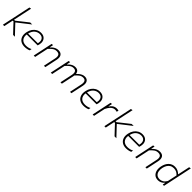

<svg xmlns="http://www.w3.org/2000/svg" viewBox="525 -2636 4541 4541"><g transform="rotate(45 2796.0 -365.0)"><path d="M46 0Q58 -56 69 -108Q80 -160 93 -220L151.5 -494Q165 -557.5 177.5 -617Q190 -676.5 202 -731.5L249.5 -740Q236.5 -678.5 223.8 -618.5Q211 -558.5 197 -494L149.5 -270.5H181.5L281 -349Q327 -385.5 373.2 -422Q419.5 -458.5 465.5 -494.5H532.5Q477.5 -451.5 422.8 -408.5Q368 -365.5 313 -322.5L215.5 -246L285.5 -171.5Q326 -128.5 366.8 -85.5Q407.5 -42.5 448 0H387Q353 -36 319.2 -71.8Q285.5 -107.5 251.5 -143.5L168 -233H141.5L138.5 -216.5Q125.5 -156.5 114.8 -105.8Q104 -55 92.5 0Z M776.5 9.5Q696.5 9.5 643 -25.8Q589.5 -61 569 -124.2Q548.5 -187.5 566.5 -271Q581.5 -342.5 618 -394.8Q654.5 -447 706.8 -475.8Q759 -504.5 821 -504.5Q888 -504.5 929.2 -474.8Q970.5 -445 985.2 -395.8Q1000 -346.5 987.5 -287.5Q985 -275.5 980.5 -261Q976 -246.5 972.5 -235.5H607.5Q594.5 -144 640.8 -89.5Q687 -35 781 -35Q820 -35 860.2 -44.5Q900.5 -54 932.5 -72.5L925.5 -22.5Q908 -11 865.5 -0.8Q823 9.5 776.5 9.5ZM820 -461.5Q751 -461.5 694.8 -416Q638.5 -370.5 615 -273.5L939.5 -274.5Q942 -284.5 944 -293.5Q959.5 -369 926.2 -415.2Q893 -461.5 820 -461.5Z M1077.5 0Q1089.5 -56 1100.5 -108Q1111.5 -160 1124.5 -220.5L1135 -270.5Q1144.5 -316 1156.8 -373.8Q1169 -431.5 1182.5 -494.5L1226.5 -498.5L1208 -408H1214Q1230.5 -427.5 1258.5 -450.2Q1286.5 -473 1323 -489Q1359.5 -505 1402.5 -505Q1485.5 -505 1518 -453.8Q1550.5 -402.5 1531 -311.5Q1526.5 -290.5 1522 -269.8Q1517.5 -249 1511.5 -220.5Q1499 -160 1487.8 -108Q1476.5 -56 1464.5 0H1418.5Q1430.5 -56.5 1441.2 -108Q1452 -159.5 1464.5 -219L1483.5 -308Q1499 -381 1478.2 -420Q1457.5 -459 1389.5 -459Q1331 -459 1285 -424.8Q1239 -390.5 1196.5 -341.5L1171 -220Q1158 -159.5 1146.8 -107.8Q1135.5 -56 1124 0Z M1648 0Q1660 -56 1671 -108Q1682 -160 1695 -220.5L1705.5 -270.5Q1715 -316 1727.2 -373.8Q1739.5 -431.5 1753 -494.5L1797 -498.5L1778.5 -408H1784.5Q1801 -427.5 1828.2 -450.2Q1855.5 -473 1890.8 -489Q1926 -505 1967.5 -505Q2075 -505 2090 -403.5H2096.5Q2115.5 -425 2144 -448.5Q2172.5 -472 2208.5 -488.5Q2244.5 -505 2286 -505Q2360.5 -505 2392 -453.8Q2423.5 -402.5 2403.5 -311.5Q2399 -290.5 2394.5 -269.8Q2390 -249 2384 -220.5Q2370.5 -159 2359.8 -107.8Q2349 -56.5 2337 0H2291Q2303 -56.5 2313.8 -108Q2324.5 -159.5 2337 -219L2356 -308Q2371.5 -381 2352 -420Q2332.5 -459 2273 -459Q2218.5 -459 2175 -426Q2131.5 -393 2090.5 -347Q2088.5 -330.5 2084.5 -311.5Q2080 -290.5 2075.8 -269.8Q2071.5 -249 2065 -220.5Q2052.5 -160 2041.5 -108Q2030.5 -56 2018.5 0H1972Q1984 -56.5 1994.8 -108Q2005.5 -159.5 2018.5 -219L2037 -308Q2052.5 -381 2033.2 -420Q2014 -459 1954 -459Q1898 -459 1853.8 -424.8Q1809.5 -390.5 1767 -341.5L1741.5 -220Q1728.5 -159.5 1717.2 -107.8Q1706 -56 1694.5 0Z M2747 9.5Q2667 9.5 2613.5 -25.8Q2560 -61 2539.5 -124.2Q2519 -187.5 2537 -271Q2552 -342.5 2588.5 -394.8Q2625 -447 2677.2 -475.8Q2729.5 -504.5 2791.5 -504.5Q2858.5 -504.5 2899.8 -474.8Q2941 -445 2955.8 -395.8Q2970.5 -346.5 2958 -287.5Q2955.5 -275.5 2951 -261Q2946.5 -246.5 2943 -235.5H2578Q2565 -144 2611.2 -89.5Q2657.5 -35 2751.5 -35Q2790.5 -35 2830.8 -44.5Q2871 -54 2903 -72.5L2896 -22.5Q2878.5 -11 2836 -0.8Q2793.5 9.5 2747 9.5ZM2790.5 -461.5Q2721.5 -461.5 2665.2 -416Q2609 -370.5 2585.5 -273.5L2910 -274.5Q2912.5 -284.5 2914.5 -293.5Q2930 -369 2896.8 -415.2Q2863.5 -461.5 2790.5 -461.5Z M3048 0Q3060 -56 3071 -107.2Q3082 -158.5 3095 -220.5L3105.5 -270Q3115 -315.5 3127.2 -373.5Q3139.5 -431.5 3153 -494.5L3197 -498.5L3177.5 -400H3183.5Q3210 -443.5 3239.2 -466Q3268.5 -488.5 3297.2 -496.8Q3326 -505 3350.5 -505Q3368.5 -505 3386.8 -502Q3405 -499 3418 -494.5L3404 -447Q3385.5 -453 3370.5 -455Q3355.5 -457 3341.5 -457Q3318 -457 3288.2 -445.5Q3258.5 -434 3225 -398.8Q3191.5 -363.5 3156.5 -291.5L3141.5 -219.5Q3128.5 -159 3117.2 -107.2Q3106 -55.5 3094.5 0Z M3440 0Q3452 -56 3463 -108Q3474 -160 3487 -220L3545.5 -494Q3559 -557.5 3571.5 -617Q3584 -676.5 3596 -731.5L3643.5 -740Q3630.5 -678.5 3617.8 -618.5Q3605 -558.5 3591 -494L3543.5 -270.5H3575.5L3675 -349Q3721 -385.5 3767.2 -422Q3813.5 -458.5 3859.5 -494.5H3926.5Q3871.5 -451.5 3816.8 -408.5Q3762 -365.5 3707 -322.5L3609.5 -246L3679.5 -171.5Q3720 -128.5 3760.8 -85.5Q3801.5 -42.5 3842 0H3781Q3747 -36 3713.2 -71.8Q3679.5 -107.5 3645.5 -143.5L3562 -233H3535.5L3532.5 -216.5Q3519.5 -156.5 3508.8 -105.8Q3498 -55 3486.5 0Z M4170.5 9.5Q4090.5 9.5 4037 -25.8Q3983.5 -61 3963 -124.2Q3942.5 -187.5 3960.5 -271Q3975.5 -342.5 4012 -394.8Q4048.5 -447 4100.8 -475.8Q4153 -504.5 4215 -504.5Q4282 -504.5 4323.2 -474.8Q4364.5 -445 4379.2 -395.8Q4394 -346.5 4381.5 -287.5Q4379 -275.5 4374.5 -261Q4370 -246.5 4366.5 -235.5H4001.5Q3988.5 -144 4034.8 -89.5Q4081 -35 4175 -35Q4214 -35 4254.2 -44.5Q4294.5 -54 4326.5 -72.5L4319.5 -22.5Q4302 -11 4259.5 -0.8Q4217 9.5 4170.5 9.5ZM4214 -461.5Q4145 -461.5 4088.8 -416Q4032.5 -370.5 4009 -273.5L4333.5 -274.5Q4336 -284.5 4338 -293.5Q4353.5 -369 4320.2 -415.2Q4287 -461.5 4214 -461.5Z M4471.5 0Q4483.5 -56 4494.5 -108Q4505.5 -160 4518.5 -220.5L4529 -270.5Q4538.5 -316 4550.8 -373.8Q4563 -431.5 4576.5 -494.5L4620.5 -498.5L4602 -408H4608Q4624.5 -427.5 4652.5 -450.2Q4680.5 -473 4717 -489Q4753.5 -505 4796.5 -505Q4879.5 -505 4912 -453.8Q4944.5 -402.5 4925 -311.5Q4920.5 -290.5 4916 -269.8Q4911.5 -249 4905.5 -220.5Q4893 -160 4881.8 -108Q4870.5 -56 4858.5 0H4812.5Q4824.5 -56.5 4835.2 -108Q4846 -159.5 4858.5 -219L4877.5 -308Q4893 -381 4872.2 -420Q4851.5 -459 4783.5 -459Q4725 -459 4679 -424.8Q4633 -390.5 4590.5 -341.5L4565 -220Q4552 -159.5 4540.8 -107.8Q4529.5 -56 4518 0Z M5240.5 9.5Q5165 9.5 5119.5 -30.2Q5074 -70 5059.2 -134.8Q5044.5 -199.5 5060.5 -274.5Q5083 -382.5 5146.2 -443.8Q5209.5 -505 5300.5 -505Q5356.5 -505 5401.2 -483Q5446 -461 5473.5 -432H5480.5L5493.5 -494Q5507 -556 5519.5 -616Q5532 -676 5544 -731.5L5592 -740Q5579 -679 5566.2 -618.5Q5553.5 -558 5540 -494L5482 -220.5Q5468.5 -158.5 5457.8 -107.2Q5447 -56 5435 0H5393L5405.5 -67.5H5399Q5365.5 -27 5324 -8.8Q5282.5 9.5 5240.5 9.5ZM5251.5 -35.5Q5297.5 -35.5 5341.8 -61.5Q5386 -87.5 5419 -145L5470.5 -382.5Q5440 -417.5 5400.2 -438.8Q5360.5 -460 5306.5 -460Q5249.5 -460 5209.2 -435Q5169 -410 5144 -367Q5119 -324 5107.5 -269.5Q5094 -205.5 5104.8 -152.2Q5115.5 -99 5152 -67.2Q5188.5 -35.5 5251.5 -35.5Z"/></g></svg>

Font: Commissioner ExtraLight
Style: Italic
Weight: 200
Italic angle: -12°
Designer: Kostas Bartsokas
Foundry: Kostas Bartsokas
Version: Version 1.000; ttfautohint (v1.8.3)